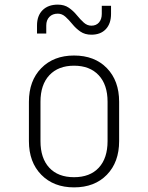

<svg xmlns="http://www.w3.org/2000/svg" viewBox="-20 -800 640 830"><path d="M300 10Q212 10 158.5 -44.5Q105 -99 105 -190V-360Q105 -451 158.5 -505.5Q212 -560 300 -560Q389 -560 442 -505.5Q495 -451 495 -360V-190Q495 -99 442 -44.5Q389 10 300 10ZM300 -34Q369 -34 407 -75Q445 -116 445 -190V-360Q445 -434 406.5 -475Q368 -516 300 -516Q232 -516 193.5 -475Q155 -434 155 -360V-190Q155 -116 193 -75Q231 -34 300 -34ZM375 -650Q347 -650 327.5 -663.5Q308 -677 293 -695.5Q278 -714 263 -727.5Q248 -741 230 -741Q207 -741 193.5 -727Q180 -713 180 -690V-655H140V-690Q140 -732 164 -756Q188 -780 230 -780Q258 -780 277.5 -766.5Q297 -753 312 -734.5Q327 -716 342 -702.5Q357 -689 375 -689Q396 -689 408 -703Q420 -717 420 -740V-775H460V-740Q460 -698 437.5 -674Q415 -650 375 -650Z"/></svg>

Font: NKDuy Mono Thin
Style: Regular
Weight: 100
Monospace: yes
Designer: NKDuy
Foundry: NKDuy
Version: Version 2.251; ttfautohint (v1.8.4.7-5d5b)